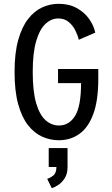

<svg xmlns="http://www.w3.org/2000/svg" viewBox="-20 -726 590 1009"><path d="M289 11Q243.5 11 201.8 -7.8Q160 -26.5 127.2 -68.2Q94.5 -110 75.5 -178.8Q56.5 -247.5 56.5 -348Q56.5 -447.5 75.8 -516Q95 -584.5 127.8 -626.5Q160.5 -668.5 202 -687.2Q243.5 -706 288 -706Q342.5 -706 383 -683.8Q423.5 -661.5 448.2 -626.8Q473 -592 480.5 -554.5L394 -517Q389 -539.5 376.2 -565.5Q363.5 -591.5 341.2 -610.2Q319 -629 286 -629Q250 -629 219.5 -601Q189 -573 170.5 -511.2Q152 -449.5 152 -348Q152 -245 170.2 -183.2Q188.5 -121.5 219.8 -94Q251 -66.5 289.5 -66.5Q343.5 -66.5 374.8 -117.5Q406 -168.5 406 -289H285V-363.5H496.5V-311Q496.5 -197 470 -126Q443.5 -55 396.8 -22Q350 11 289 11ZM236 151.5V52H335V151.5Q335 187 320.2 210.2Q305.5 233.5 285.8 246.2Q266 259 252 263L228 213.5Q242.5 210 259.5 196.8Q276.5 183.5 276.5 151.5Z"/></svg>

Font: Trispace SemiCondensed
Style: Regular
Weight: 400
Width: 4
Designer: Tyler Finck
Foundry: Etcetera Type Company
Version: Version 1.210; ttfautohint (v1.8.3)